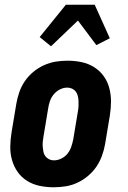

<svg xmlns="http://www.w3.org/2000/svg" viewBox="-20 -785 540 813"><path d="M207 8Q177 8 148 2Q119 -4 95 -19Q71 -34 55 -56.5Q39 -79 31 -107Q23 -135 23.5 -164.5Q24 -194 29 -225L49 -345Q53 -369 61.5 -394Q70 -419 85 -441Q100 -463 121 -480.5Q142 -498 166.5 -509Q191 -520 216 -524Q241 -528 266 -528Q296 -528 325 -522Q354 -516 378 -501Q402 -486 418.5 -463.5Q435 -441 442.5 -413Q450 -385 450 -355.5Q450 -326 445 -295L425 -175Q421 -151 412 -126Q403 -101 388 -79Q373 -57 352 -39.5Q331 -22 307 -11Q283 0 257.5 4Q232 8 207 8ZM208 -106Q224 -106 239.5 -113.5Q255 -121 265.5 -134Q276 -147 281.5 -163Q287 -179 290 -194L310 -314Q312 -325 312.5 -336Q313 -347 312.5 -357.5Q312 -368 309.5 -378.5Q307 -389 301 -397Q295 -405 285.5 -409.5Q276 -414 265 -414Q249 -414 234 -406.5Q219 -399 208 -386Q197 -373 191.5 -357Q186 -341 184 -326L164 -206Q162 -195 161 -184Q160 -173 161 -162.5Q162 -152 164 -141.5Q166 -131 172.5 -123Q179 -115 188 -110.5Q197 -106 208 -106ZM196 -589 148 -628 259 -765H381L445 -623L388 -594L310 -698Z"/></svg>

Font: Iosevka SS18 Heavy
Style: Italic
Weight: 900
Italic angle: -9°
Monospace: yes
Designer: Belleve Invis
Foundry: Belleve Invis
Version: Version 25.1.1; ttfautohint (v1.8.4)